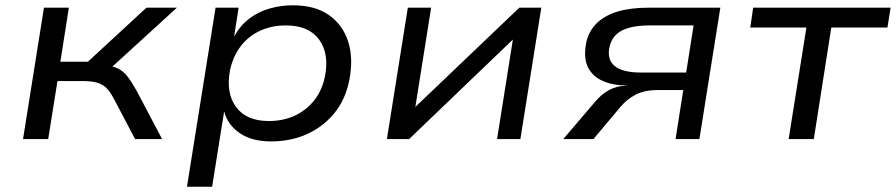

<svg xmlns="http://www.w3.org/2000/svg" viewBox="-20 -525 3383 725"><path d="M67 0 146 -496H240L208 -292H312L533 -496H648L383 -254L372 -279Q407 -276 427 -265.5Q447 -255 462 -235.5Q477 -216 496 -182L592 0H490L409 -154Q396 -178 382.5 -192Q369 -206 348 -212.5Q327 -219 290 -219H197L162 0Z M686 180 794 -496H881L864 -386Q886 -428 921 -454.5Q956 -481 998.5 -493Q1041 -505 1086 -505Q1169 -505 1221.5 -468.5Q1274 -432 1294.5 -368.5Q1315 -305 1299 -222Q1284 -148 1242 -97Q1200 -46 1139 -18.5Q1078 9 1003 9Q932 9 886.5 -21.5Q841 -52 827 -102H826L781 180ZM995 -68Q1049 -68 1092.5 -88Q1136 -108 1166 -145.5Q1196 -183 1207 -236Q1224 -322 1185 -375.5Q1146 -429 1059 -429Q1007 -429 963.5 -409.5Q920 -390 890.5 -352.5Q861 -315 849 -262Q832 -175 871 -121.5Q910 -68 995 -68Z M1441 0 1520 -496H1608L1548 -119H1546L1941 -496H2024L1945 0H1857L1917 -378H1919L1525 0Z M2107 0 2224 -137Q2249 -168 2279 -184.5Q2309 -201 2343 -201H2349L2342 -202Q2292 -203 2254.5 -220Q2217 -237 2200 -271.5Q2183 -306 2193 -361Q2202 -406 2232 -436Q2262 -466 2311 -481Q2360 -496 2429 -496H2700L2621 0H2531L2560 -185H2462Q2415 -185 2381 -168Q2347 -151 2320 -118L2221 0ZM2402 -251H2571L2599 -429H2433Q2366 -429 2328 -409.5Q2290 -390 2281 -345Q2272 -299 2302 -275Q2332 -251 2402 -251Z M2958 0 3025 -421H2813L2824 -496H3343L3331 -421H3119L3053 0Z"/></svg>

Font: Nunito Sans 7pt SemiExpanded
Style: Italic
Weight: 400
Width: 6
Italic angle: -9°
Designer: Vernon Adams
Foundry: Vernon Adams
Version: Version 3.101;gftools[0.9.27]